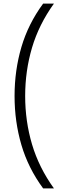

<svg xmlns="http://www.w3.org/2000/svg" viewBox="-20 -828 342 1068"><path d="M220 220Q137 107.5 99 -22Q61 -151.5 61 -294Q61 -436.5 99 -566Q137 -695.5 220 -808H280Q196.5 -692 158.2 -563Q120 -434 120 -294Q120 -154 158.2 -25Q196.5 104 280 220Z"/></svg>

Font: Encode Sans Semi Condensed Light
Style: Regular
Weight: 300
Width: 4
Designer: Multiple Designers
Foundry: Impallari Type
Version: Version 3.000; ttfautohint (v1.8.3) -l 8 -r 50 -G 200 -x 14 